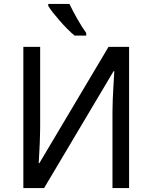

<svg xmlns="http://www.w3.org/2000/svg" viewBox="-20 -951 769 971"><path d="M98.1 -713.9H183.1V-323.2Q183.1 -310.5 182.9 -295.4Q182.6 -280.3 182.1 -263.9Q181.6 -247.6 181.2 -231.2Q180.7 -214.8 179.7 -199.2Q177.7 -163.1 175.8 -126H179.2L528.8 -713.9H632.8V0H548.8V-387.2Q548.8 -415 550.3 -449.7Q551.8 -484.4 553.7 -516.1Q555.7 -553.2 558.1 -590.8H554.2L203.1 0H98.1ZM416 -771H357.4Q340.3 -784.7 320.3 -804.9Q300.3 -825.2 281.5 -846.7Q262.7 -868.2 247.3 -887.9Q231.9 -907.7 224.1 -920.9V-931.2H331.1Q338.9 -914.6 349.4 -894.8Q359.9 -875 371.1 -855.2Q382.3 -835.4 394 -816.9Q405.8 -798.3 416 -784.2Z"/></svg>

Font: Droid Sans
Style: Regular
Weight: 400
Foundry: Ascender Corporation
Version: Version 1.00 build 114